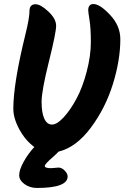

<svg xmlns="http://www.w3.org/2000/svg" viewBox="-20 -768 616 951"><path d="M233 65 270 62Q286 62 300.5 77Q315 92 315 106Q315 163 163 163Q128 163 101.5 144Q75 125 75 99.5Q75 74 96.5 34.5Q118 -5 150 -40Q106 -72 76 -127Q46 -182 46 -229Q46 -355 106 -598Q126 -679 126 -713Q126 -747 156 -747Q181 -747 219.5 -711Q258 -675 258 -640.5Q258 -606 222 -462Q186 -318 186 -263.5Q186 -209 199.5 -180Q213 -151 237.5 -151Q262 -151 295 -186.5Q328 -222 358.5 -278.5Q389 -335 409.5 -413.5Q430 -492 430 -559.5Q430 -627 423.5 -668Q417 -709 417 -717Q417 -748 443 -748Q475 -748 525.5 -694Q576 -640 576 -574Q576 -470 539 -351Q502 -232 429.5 -135Q357 -38 270 -17Q260 -6 242 10Q202 44 202 54.5Q202 65 233 65Z"/></svg>

Font: Kalam
Style: Bold
Weight: 700
Version: Version 2.001;PS 1.0;hotconv 1.0.79;makeotf.lib2.5.61930; tt